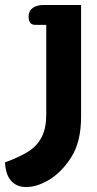

<svg xmlns="http://www.w3.org/2000/svg" viewBox="-22 -512 392 772"><path d="M-2 141Q58 119 93 96.5Q128 74 146 38.5Q164 3 164 -52V-412H120Q93 -412 93 -445Q93 -468 109.5 -480Q126 -492 155 -492H304V-42Q304 59 264 121Q224 183 172 213Q147 227 126 233.5Q105 240 82 240Q46 240 23.5 216Q1 192 -2 141Z"/></svg>

Font: Maitree
Style: Bold
Weight: 700
Designer: CadsonDemak Team
Foundry: CadsonDemak
Version: Version 1.002